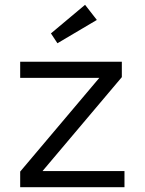

<svg xmlns="http://www.w3.org/2000/svg" viewBox="-20 -779 602 799"><path d="M64 0V-65L406 -470L420 -455H64V-522H487V-458L145 -53L133 -67H498V0ZM219 -599 192 -640 334 -759 383 -696Z"/></svg>

Font: Lexend Exa Light
Style: Regular
Weight: 300
Designer: Bonnie Shaver-Troup, Thomas Jockin
Foundry: Lexend
Version: Version 1.007